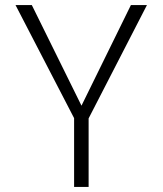

<svg xmlns="http://www.w3.org/2000/svg" viewBox="-20 -734 640 754"><path d="M328 0V-269L557 -714H494L300 -319L105 -714H41L271 -270V0Z"/></svg>

Font: Noto Sans Mono UI Light
Style: Regular
Weight: 300
Designer: Monotype Design team
Foundry: Monotype Imaging Inc.
Version: 1.000